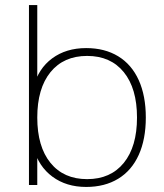

<svg xmlns="http://www.w3.org/2000/svg" viewBox="-20 -739 657 767"><path d="M114.3 -147.5H128.9V0H95.7V-718.8H128.9V-391.6H114.3Q132.8 -464.8 188.5 -505.9Q244.1 -546.9 324.2 -546.9Q398.4 -546.9 452.1 -514.2Q505.9 -481.4 534.2 -418.9Q562.5 -356.4 562.5 -269.5Q562.5 -182.6 534.2 -120.1Q505.9 -57.6 452.1 -24.9Q398.4 7.8 324.2 7.8Q245.1 7.8 189.5 -33.2Q133.8 -74.2 114.3 -147.5ZM527.3 -269.5Q527.3 -385.7 474.6 -450.7Q421.9 -515.6 328.1 -515.6Q234.4 -515.6 181.6 -450.7Q128.9 -385.7 128.9 -269.5Q128.9 -153.3 181.6 -88.4Q234.4 -23.4 328.1 -23.4Q421.9 -23.4 474.6 -88.4Q527.3 -153.3 527.3 -269.5Z"/></svg>

Font: Min Sans VF VF
Style: Regular
Weight: 400
Designer: Jinseong-Kim, NotoSansCJK, Nunito
Foundry: Jinseong-Kim
Version: Version 1.420;Glyphs 3.1.2 (3151)